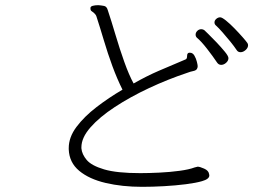

<svg xmlns="http://www.w3.org/2000/svg" viewBox="-20 -730 1040 743"><path d="M745 -85Q753 -85 770 -77.5Q787 -70 789 -57Q789 -56 789.5 -54.5Q790 -53 790 -51Q790 -37 762 -29Q738 -22 698.5 -17Q659 -12 614.5 -9.5Q570 -7 530 -7Q453 -7 389 -22Q325 -37 286.5 -69Q248 -101 246 -152V-157Q246 -199 276 -239Q306 -279 353.5 -315.5Q401 -352 454 -383Q433 -425 415 -474Q397 -523 382 -573.5Q367 -624 353 -667Q352 -671 347 -676.5Q342 -682 337 -685Q332 -688 331 -691Q330 -694 330 -699Q330 -705 339 -707.5Q348 -710 361 -710Q373 -709 383 -707Q393 -705 397 -691Q411 -649 427 -595Q443 -541 461 -490.5Q479 -440 497 -407Q548 -436 594.5 -456Q641 -476 698 -500Q704 -502 704 -513.5Q704 -525 712 -526H715Q726 -526 732.5 -514.5Q739 -503 742 -490.5Q745 -478 745 -474Q745 -468 742 -463Q738 -457 727.5 -455Q717 -453 704 -448Q629 -423 556.5 -389Q484 -355 424.5 -316Q365 -277 330 -237Q295 -197 295 -160V-156Q297 -133 315.5 -111Q334 -89 383 -74.5Q432 -60 523 -60Q556 -60 597 -62Q638 -64 675 -69Q712 -74 733 -82ZM940 -555Q940 -545 930.5 -536.5Q921 -528 911 -528Q901 -528 896 -536Q886 -551 871 -569.5Q856 -588 841 -605Q826 -622 816 -631Q810 -636 810 -643Q810 -651 817 -657Q824 -663 832 -663Q839 -663 854.5 -650.5Q870 -638 887.5 -620Q905 -602 919 -586Q933 -570 937 -564Q940 -560 940 -555ZM864 -505Q864 -495 855 -487Q846 -479 836 -479Q826 -479 820 -488Q804 -512 781 -541.5Q758 -571 742 -584Q737 -589 737 -596Q737 -604 743.5 -610.5Q750 -617 759 -617Q766 -617 771 -613Q772 -612 786 -598.5Q800 -585 818 -566Q836 -547 850 -530Q864 -513 864 -505Z"/></svg>

Font: Moon Stars Kai T Light
Style: Regular
Weight: 300
Designer: GuiWonder
Version: Version 1.101